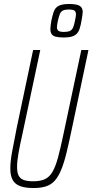

<svg xmlns="http://www.w3.org/2000/svg" viewBox="-20 -940 466 968"><path d="M149 8Q108 8 82 -1.5Q56 -11 44 -32.5Q32 -54 32 -90Q32 -125 41 -174.5Q50 -224 64 -294L147 -688H183L93 -264Q80 -207 73 -166.5Q66 -126 66 -98Q66 -70 74 -54.5Q82 -39 100 -32.5Q118 -26 147 -26Q183 -26 206 -36.5Q229 -47 244.5 -73.5Q260 -100 272.5 -146Q285 -192 300 -264L390 -688H426L343 -294Q328 -222 315.5 -170.5Q303 -119 288.5 -84Q274 -49 256 -29Q238 -9 212 -0.5Q186 8 149 8ZM301 -751Q276 -751 261 -755Q246 -759 240 -768.5Q234 -778 234 -794Q234 -802 235.5 -812.5Q237 -823 239 -836Q244 -859 249 -875.5Q254 -892 263.5 -901.5Q273 -911 288.5 -915.5Q304 -920 328 -920Q353 -920 368 -916Q383 -912 390 -903Q397 -894 397 -879Q397 -872 395 -860.5Q393 -849 391 -836Q387 -812 381.5 -795.5Q376 -779 366.5 -769.5Q357 -760 341.5 -755.5Q326 -751 301 -751ZM302 -779Q322 -779 332.5 -784Q343 -789 348.5 -801.5Q354 -814 358 -836Q360 -846 361.5 -853.5Q363 -861 363 -867Q363 -881 355.5 -886.5Q348 -892 326 -892Q308 -892 297.5 -887Q287 -882 282 -870Q277 -858 272 -836Q270 -826 268.5 -817.5Q267 -809 267 -803Q267 -790 275 -784.5Q283 -779 302 -779Z"/></svg>

Font: Saira ExtraCondensed Thin
Style: Italic
Weight: 250
Width: 2
Italic angle: -12°
Designer: Hector Gatti with collaboration of the Omnibus-Type team
Foundry: Omnibus-Type
Version: Version 1.101